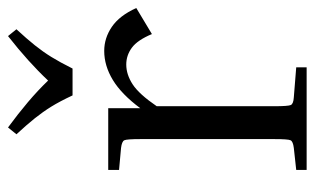

<svg xmlns="http://www.w3.org/2000/svg" viewBox="-173 -612 785 479"><g transform="rotate(-90 219.5 -372.5)"><path d="M35 -468V-495H189V-415Q224 -462 259.5 -483.5Q295 -505 332 -505Q364 -505 392 -486Q420 -467 439 -425L374 -386Q359 -422 340 -436Q321 -450 298 -450Q273 -450 248.5 -434Q224 -418 194 -374V-81Q194 -46 197 -39.5Q200 -33 216 -32L291 -26V0H35V-26L90 -32Q106 -34 109 -40Q112 -46 112 -81V-414Q112 -449 109 -455Q106 -461 90 -463ZM386 -724Q362 -698 346 -678Q330 -658 317 -637Q304 -616 288 -584H221Q206 -616 193 -637Q180 -658 164 -678Q148 -698 124 -724L141 -745Q175 -720 204 -695.5Q233 -671 258 -645Q304 -694 369 -745Z"/></g></svg>

Font: Inria Serif
Style: Regular
Weight: 400
Designer: Black Foundry Team
Foundry: Black Foundry
Version: Version 1.000; ttfautohint (v1.8.3)